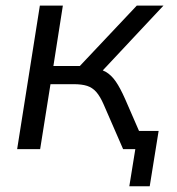

<svg xmlns="http://www.w3.org/2000/svg" viewBox="-20 -522 621 672"><path d="M432.6 130 453.6 0H415.7L425.9 -63.8H535.2L504 130ZM40 0 119.5 -502.3H200L166.9 -291.1H259.5L458.7 -502.3H552.1L324.5 -259.4L303.6 -284Q332.1 -281 350.9 -270.1Q369.6 -259.2 385.1 -236.9Q400.6 -214.6 417.8 -175.7L494.3 0H410.9L343.1 -155.7Q330.9 -184 317.3 -199.7Q303.6 -215.3 285 -221.4Q266.3 -227.4 237.4 -227.4H156.7L120.5 0Z"/></svg>

Font: Mulish ExtraLight
Style: Italic
Weight: 200
Italic angle: -9°
Designer: Vernon Adams
Foundry: Vernon Adams
Version: Version 3.603